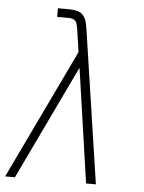

<svg xmlns="http://www.w3.org/2000/svg" viewBox="-63 -777 615 820"><g transform="rotate(5 245.0 -367.5)"><path d="M-10 0 23 -69 256 -556 242 -652Q240 -661 238.5 -670Q237 -679 232 -686Q227 -693 218 -695.5Q209 -698 199 -698H152V-735H199Q216 -735 232.5 -731.5Q249 -728 259.5 -716.5Q270 -705 274.5 -689Q279 -673 281 -657L379 0H337L266 -490L32 0Z"/></g></svg>

Font: Iosevka SS04 XLt Obl
Style: Regular
Weight: 200
Italic angle: -9°
Monospace: yes
Designer: Belleve Invis
Foundry: Belleve Invis
Version: Version 19.0.0; ttfautohint (v1.8.4)